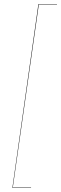

<svg xmlns="http://www.w3.org/2000/svg" viewBox="-20 -810 296 930"><path d="M255.9 -790V-788.1H168L42 98.1H130.9L129.9 100.1H40L166 -790Z"/></svg>

Font: Fira Sans Compressed Two
Style: Italic
Weight: 100
Width: 3
Italic angle: -8°
Designer: Carrois Corporate & Edenspiekermann AG
Foundry: Carrois Corporate GbR & Edenspiekermann AG
Version: Version 4.203;PS 004.203;hotconv 1.0.88;makeotf.lib2.5.64775